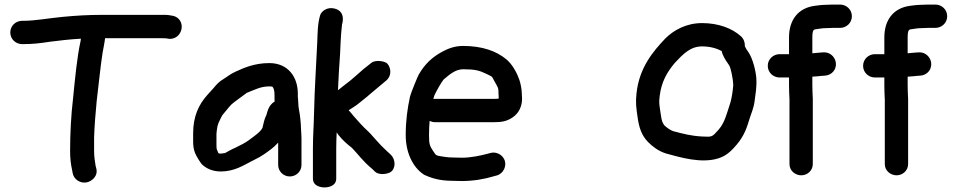

<svg xmlns="http://www.w3.org/2000/svg" viewBox="-20 -742 4188 840"><path d="M82.5 -549C123.9 -549 156.5 -552.9 198.2 -559.4C241.2 -564.8 284.9 -570.1 334 -572.7C333.7 -570.2 333.3 -567.5 332.8 -563.8C316.3 -488.2 308.3 -397.6 299.6 -311.1C291 -240.3 286.7 -156.7 286.7 -81C286.7 -49.4 289.7 -23.1 295.9 3.9L297.8 14.9C302.7 42.7 330.6 61.4 359.3 55.9C381.5 51.6 410.1 28.2 401.2 -5.4L398.3 -16.3C395.1 -35.1 391.7 -57.6 391.7 -81.5V-141.4C393.2 -189.4 398.1 -250.7 403.1 -301C411.9 -371.4 419 -448.7 428.8 -511C432.4 -533.9 436.8 -549.5 439.7 -575H682.5C693.1 -575 699.8 -574.8 706.8 -574.3L718.4 -572.3C719.4 -572.2 721.1 -572 722.5 -572H723.5C757.6 -572 775.2 -601.4 775.1 -625.3C775 -651 757.1 -671.1 730.4 -673.9L720.1 -675.6C709.9 -677.3 697.1 -677 682.5 -677H427.5C363.8 -677 312.4 -673.7 255.2 -668.3C192.2 -662.5 135.8 -651 82.5 -651H76.5C49.5 -651 25 -629.6 25 -600C25 -570.4 49.5 -549 76.5 -549Z M927 -106.5V-157C927.4 -160.1 928.3 -167.4 928.8 -173.4C931.2 -198.8 938.3 -209.8 952.5 -237.7C957.5 -244.2 974.8 -265.1 979.8 -270.9L991.7 -284.2C1002.8 -295 1030.3 -313.4 1051 -329.3C1054.5 -332.1 1057.7 -334.5 1059.6 -335.7C1095.7 -349.9 1120.2 -364 1158.5 -364C1162 -364 1165.9 -363.8 1170.6 -363.3C1170.6 -363.3 1181 -358.5 1181 -326.5V-315.2C1180.7 -310.4 1180.8 -303.1 1181.3 -297.3C1152.8 -281.9 1148.3 -245 1146 -240.3C1136.1 -220.5 1132.9 -202.2 1128.3 -182.7C1123 -171.2 1109.7 -159.1 1088 -143.1L1067.4 -127.8C1054.3 -118.1 1036 -108.5 1009.4 -95.5C993 -88.9 977.3 -79.4 964.6 -72.4C959.7 -71.5 947.7 -70 946.5 -70C942 -70 940 -70.2 937.1 -71.2C936.5 -71.7 935.6 -72.6 934.5 -73.8C932.5 -78.8 929.3 -86.2 928 -90.4C927.8 -95.8 927 -95.7 927 -106.5ZM1158.5 -466C1092.2 -466 1046.3 -444.7 1009.9 -428.2C985.5 -417.1 972.9 -405.2 958.8 -396.9C939.1 -385.4 927.5 -373 914.7 -357.1L903.5 -344.7C899.4 -340.2 893.7 -333.9 886.3 -325.6C849.9 -284.9 825 -233.3 825 -159.3V-124.3C825 -105.3 826.4 -90.6 833.6 -71.9C839.9 -56.9 858.6 -27.5 863.5 -22.9C884 -3.5 911.5 8.2 946.5 8.2C1004.7 8.2 1045.6 -18.8 1077.6 -35.1L1095.3 -44.2C1109.2 -50.7 1123 -58.6 1135.5 -67.3C1155 -81 1177.7 -96 1197 -118.1V-20.1C1197 7.3 1219.6 30 1248 30C1276.4 30 1299 7.3 1299 -20.1V-137.5C1299 -145.4 1298.7 -152.6 1298 -160.2C1297.9 -165.3 1297.8 -168.7 1297 -177.5C1296.9 -183.1 1296.5 -192.6 1295.9 -200.3L1293.8 -223.5C1291.4 -250.5 1285 -269.5 1285 -290.9C1285 -306.2 1283 -315.7 1283 -318.4V-332.6C1283 -405.5 1239.9 -466 1158.5 -466Z M1458.6 -347.2C1460.6 -399.7 1464 -449.8 1467.9 -507L1470 -553.8C1471.3 -582.9 1473.3 -610.9 1476.4 -635C1477.3 -637.8 1495.4 -692.3 1442.9 -704.8C1411.3 -712.4 1386 -693.1 1380.6 -675.2C1369.2 -637 1369.7 -596.7 1368 -558.1C1363.4 -452.2 1356.4 -361 1354 -249.8C1352.7 -185.9 1349 -151.5 1349 -90V39C1349 72.3 1383.8 78 1400 78C1416.2 78 1451 72.3 1451 39V-90C1451 -117.6 1451.9 -139.1 1453 -162.7C1455.5 -159.2 1458.5 -154.2 1461.8 -150.2C1479.2 -128.9 1497.1 -112.4 1519.4 -95.4C1544.6 -69.9 1568.6 -35.2 1607.8 -3.5L1620.7 9C1636.7 24.2 1671 20.9 1687.6 11.5C1710.1 -1.1 1714.3 -42.4 1688.2 -66.6L1674.9 -78.8C1655.2 -96.7 1642 -110.6 1624.6 -130.2L1608.7 -148.1C1602.1 -155.8 1596.3 -161.9 1587.9 -169.9C1567.4 -188 1548.6 -210.2 1526.9 -234.4C1522.4 -240.1 1514.4 -250.3 1505.4 -259.7C1519.4 -269.1 1536.4 -278.5 1549.9 -290C1566.5 -304.2 1580.2 -313.2 1601.1 -332.1C1622.2 -349.6 1648.9 -371.8 1669.6 -389.5C1695.7 -411.3 1689.9 -445.2 1675.6 -462.6C1665.8 -474.6 1624.1 -481.6 1605.4 -467.6C1582.4 -450.4 1559.1 -430.7 1534.7 -408.5L1512.6 -389.5C1495.5 -377.3 1474.2 -358.9 1458.6 -347.2Z M2162 -311.8C2158.9 -310.2 2161.5 -309.5 2143.5 -309.5H1882.5C1880.6 -309.5 1878.1 -309.3 1875.9 -309.1C1877.9 -317.1 1880.1 -323.9 1881.6 -327.2C1888.7 -342.5 1912 -384.4 1921.1 -394.5C1949.2 -418.2 1973.8 -439 2006.7 -439C2057.3 -439 2077.5 -433.8 2108.3 -418.7C2135.9 -404.5 2129.7 -411.6 2142.3 -388.3C2159 -357.4 2161 -360.4 2161 -331.3C2160.9 -325.3 2162 -315 2162 -311.8ZM1959.3 -53C1948.5 -53 1938.3 -53.8 1928.5 -55.3C1886.2 -62 1889.5 -59 1875.9 -79.8C1859.4 -104.3 1857 -111.7 1857 -151.9C1857 -172.5 1857.9 -193.4 1859.6 -213C1866.5 -209.6 1874.4 -207.5 1882.5 -207.5H2143.5C2171.7 -207.5 2198.2 -210.5 2224.4 -229.6C2251.8 -248.6 2264 -279.3 2264 -309.8C2264 -316.4 2263.8 -321 2263 -331.3C2262.7 -352.2 2257.9 -375.7 2252.1 -393C2243.5 -418.6 2223.4 -459 2195.9 -481.9C2152 -518.6 2090.2 -541 2005.5 -541C1968.5 -541 1939.6 -528.9 1917.7 -517.3C1870.3 -492.3 1838.6 -461.8 1811.7 -415.3C1806.4 -405.6 1776.8 -333.2 1773.8 -319.5C1762.5 -267.6 1755 -213.4 1755 -150.9C1755 -75 1785.5 -10.8 1833.5 21.2C1834.2 21.7 1835.7 22.6 1836.8 23.1C1868.3 37.8 1904.1 48.6 1957.2 49C1969.9 49.6 1986.2 50 1999.9 50C2051.8 50 2099.1 41.6 2139 29.5L2153.9 25.5C2168.3 21.7 2179.9 10 2185.4 -1.8C2205.6 -45.3 2163.9 -82.7 2126.5 -72.9L2110.2 -68.6C2080.4 -60.8 2039.9 -52 1999.9 -52C1986.3 -52 1971.2 -53 1959.3 -53Z M3137.6 -518.4C3137.9 -516 3139 -510.3 3141 -505.7C3150.1 -484.6 3158.5 -472.7 3170.7 -455.1C3176.1 -447.4 3187.5 -398.9 3187.9 -368.8C3185.9 -342.8 3181.6 -315 3175.6 -293.6C3158.5 -241.9 3151.2 -207.1 3125 -176C3094.6 -142.6 3098.5 -142.2 3049.9 -144.9C3002.6 -147.6 2968.8 -156.7 2924.7 -168.3C2913.6 -172.4 2900.2 -181.3 2888.1 -191.9C2879.3 -202.4 2874.7 -211.1 2870.6 -243.6C2864.4 -286 2862.1 -290.2 2866.2 -322.8C2873.8 -384 2898.1 -426.3 2932.3 -466.8C2967.9 -504.6 2999.6 -539 3051.7 -539C3085.4 -539 3115.4 -530.9 3137.6 -518.4ZM3051.7 -641C2982.2 -641 2927.8 -610.1 2891.7 -574.6C2835.8 -516 2777 -445.5 2764.7 -334.1C2760 -291.8 2763.6 -270.2 2769.3 -230.3C2775.4 -185.4 2786.5 -149.4 2815.9 -120C2834.7 -101.2 2859.6 -81.3 2893.8 -70.5L2931.7 -60.3C2982.8 -46.9 3079.3 -23 3147.8 -59.7C3168.1 -70.8 3185.3 -88 3203.7 -109.9C3237 -149.8 3247.5 -183.5 3260.3 -225.6C3267.3 -248.5 3277.7 -268.4 3281.7 -302C3285 -328.9 3291.5 -360.9 3288.9 -399.9C3286.9 -430.8 3273.1 -487.4 3253.9 -514.4C3245.9 -525.4 3244.5 -528.1 3238.6 -539.9C3239.8 -554.3 3234.5 -571.7 3221.5 -583.4C3183.1 -618 3123.5 -641 3051.7 -641Z M3485.5 25C3512.3 25 3536 4.2 3536 -24.1V-309.4C3534.9 -333.3 3534 -348.4 3534 -370.9V-406.6C3546.3 -407.4 3562.3 -408.4 3576.2 -410.2L3588.5 -411C3603.8 -411.7 3618.2 -419 3626.8 -430.4C3652.3 -463.8 3628 -513 3585.5 -513C3584.2 -513 3584.3 -513 3583.5 -513L3566.7 -511.9C3557.5 -511.3 3547.5 -509.8 3534 -508.9V-578.5C3534 -610.3 3540.4 -612 3545.9 -613.5C3565.4 -616.1 3577.4 -619 3595.5 -619C3604.7 -618.8 3614.2 -620 3623.5 -620H3655.5C3682.5 -620 3707 -641.4 3707 -671C3707 -700.6 3682.5 -722 3655.5 -722H3623.5C3613.4 -722 3605.5 -721.8 3593.2 -721C3575.7 -720.8 3556.3 -718.2 3545.5 -716.7C3471.6 -707.4 3432 -654.5 3432 -578.5V-505H3390.5C3363.5 -505 3339 -483.6 3339 -454C3339 -424.4 3363.5 -403 3390.5 -403H3432V-370.8C3432 -346.9 3432.7 -331.9 3434 -306.6V-24.1C3434 5.9 3460.3 25 3485.5 25Z M3902.5 25C3929.3 25 3953 4.2 3953 -24.1V-309.4C3951.9 -333.3 3951 -348.4 3951 -370.9V-406.6C3963.3 -407.4 3979.3 -408.4 3993.2 -410.2L4005.5 -411C4020.8 -411.7 4035.2 -419 4043.8 -430.4C4069.3 -463.8 4045 -513 4002.5 -513C4001.2 -513 4001.3 -513 4000.5 -513L3983.7 -511.9C3974.5 -511.3 3964.5 -509.8 3951 -508.9V-578.5C3951 -610.3 3957.4 -612 3962.9 -613.5C3982.4 -616.1 3994.4 -619 4012.5 -619C4021.7 -618.8 4031.2 -620 4040.5 -620H4072.5C4099.5 -620 4124 -641.4 4124 -671C4124 -700.6 4099.5 -722 4072.5 -722H4040.5C4030.4 -722 4022.5 -721.8 4010.2 -721C3992.7 -720.8 3973.3 -718.2 3962.5 -716.7C3888.6 -707.4 3849 -654.5 3849 -578.5V-505H3807.5C3780.5 -505 3756 -483.6 3756 -454C3756 -424.4 3780.5 -403 3807.5 -403H3849V-370.8C3849 -346.9 3849.7 -331.9 3851 -306.6V-24.1C3851 5.9 3877.3 25 3902.5 25Z"/></svg>

Font: Take Off
Style: YouHoser
Weight: 400
Foundry: Cannot Into Space Fonts
Version: Version 0.89